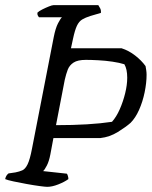

<svg xmlns="http://www.w3.org/2000/svg" viewBox="-29 -724 588 744"><path d="M154 0Q147 0 124.5 -3Q102 -6 74.5 -11Q47 -16 23.5 -21Q0 -26 -9 -30Q-7 -39 -3.5 -44Q0 -49 4 -52L31 -56Q46 -59 57.5 -64Q69 -69 78 -87.5Q87 -106 95 -148L179 -579Q186 -615 196 -634Q206 -653 211 -657H122Q121 -658 118 -663Q115 -668 116 -675Q122 -681 135 -687.5Q148 -694 160.5 -699Q173 -704 178 -704H352Q355 -699 359 -692Q363 -685 362 -674L321 -662Q302 -656 289.5 -648.5Q277 -641 269 -624Q261 -607 254 -574L246 -537H442Q470 -528 494.5 -509Q519 -490 535 -468Q536 -462 537.5 -453Q539 -444 539 -434Q539 -403 531.5 -366.5Q524 -330 510 -298.5Q496 -267 477 -248Q459 -232 427.5 -212.5Q396 -193 360 -189H178L166 -125Q161 -99 152.5 -82.5Q144 -66 138 -61L230 -51Q232 -49 234 -42.5Q236 -36 236 -30Q221 -19 197 -9.5Q173 0 154 0ZM188 -239Q319 -239 405 -252Q422 -271 435 -300.5Q448 -330 456 -362.5Q464 -395 464 -423Q464 -456 453 -475Q434 -481 407 -485Q380 -489 352 -490.5Q324 -492 304 -492Q272 -492 256 -481.5Q240 -471 233.5 -454Q227 -437 222 -415Z"/></svg>

Font: Texturina 72pt 72pt Regular
Style: Italic
Weight: 400
Italic angle: -11°
Designer: Guillermo Torres Carreño
Foundry: Omnibus-Type
Version: Version 1.002; ttfautohint (v1.8.3)